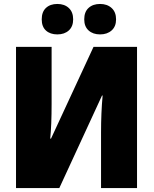

<svg xmlns="http://www.w3.org/2000/svg" viewBox="-20 -951 780 971"><path d="M241 -714V-425Q241 -319 234 -250H238L453 -714H673V0H491V-281Q491 -380 499 -468H496L280 0H61V-714ZM270 -931Q306 -931 328 -910.5Q350 -890 350 -853Q350 -817 328 -797Q306 -777 270 -777Q234 -777 212.5 -796.5Q191 -816 191 -853Q191 -891 212.5 -911Q234 -931 270 -931ZM486 -931Q522 -931 544.5 -910.5Q567 -890 567 -853Q567 -817 544.5 -797Q522 -777 486 -777Q450 -777 428 -797Q406 -817 406 -853Q406 -891 428 -911Q450 -931 486 -931Z"/></svg>

Font: Noto Sans Display Black Narrow
Style: Regular
Weight: 900
Width: 4
Designer: Monotype Design team
Foundry: Monotype Imaging Inc.
Version: Version 1.000